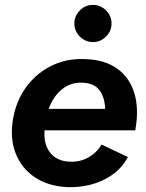

<svg xmlns="http://www.w3.org/2000/svg" viewBox="-20 -753 598 785"><path d="M254 12Q176 8 122 -28.5Q68 -65 44 -126Q20 -187 33 -265Q46 -342 88.5 -399Q131 -456 194.5 -486Q258 -516 334 -511Q409 -508 459 -472.5Q509 -437 529 -373Q549 -309 533 -220H162Q159 -180 171.5 -151.5Q184 -123 208 -108Q232 -93 265 -92Q308 -90 342.5 -110Q377 -130 395 -162L503 -111Q478 -65 437 -37Q396 -9 348.5 2.5Q301 14 254 12ZM179 -308H410Q408 -356 386.5 -384.5Q365 -413 317 -415Q269 -417 233.5 -388Q198 -359 179 -308ZM360 -581Q329 -581 306.5 -603.5Q284 -626 284 -657Q284 -688 306.5 -710.5Q329 -733 360 -733Q391 -733 413.5 -710.5Q436 -688 436 -657Q436 -626 413.5 -603.5Q391 -581 360 -581Z"/></svg>

Font: Figtree
Style: Bold Italic
Weight: 700
Italic angle: -9.5°
Foundry: Erik Kennedy
Version: Version 2.001;gftools[0.9.30]